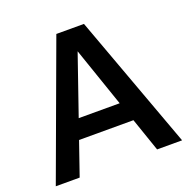

<svg xmlns="http://www.w3.org/2000/svg" viewBox="-125 -817 921 936"><g transform="rotate(-20 336.0 -348.5)"><path d="M407.8 -696.9H264.5L8 0H131.9L191.8 -173.3H473.9L533.6 0H663.3ZM226.6 -273.9 333.1 -582 439.1 -273.9Z"/></g></svg>

Font: Diatome Semibold
Style: Regular
Weight: 600
Designer: 15.100.17
Foundry: 15.100.17
Version: Version 1.005;Fontself Maker 3.5.8